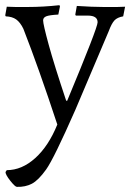

<svg xmlns="http://www.w3.org/2000/svg" viewBox="-29 -479 502 740"><path d="M347.2 -393.1Q347.2 -418.9 309.1 -418.9H263.2L261.2 -422.9L267.1 -456.1Q327.6 -452.1 368.2 -452.1H423.8Q439 -452.1 453.1 -453.1L445.8 -416Q422.9 -412.1 411.9 -400.1Q400.9 -388.2 390.1 -358.9L261.2 -55.2Q178.7 132.3 148.9 174.1Q119.1 215.8 94 229Q68.8 242.2 36.1 241.2Q29.3 241.2 10.7 217.8Q-7.8 194.3 -7.8 184.1L-2.9 176.8Q55.2 176.8 106.7 130.4Q158.2 84 191.9 1Q119.6 -218.3 61 -368.2Q48.8 -393.1 33.4 -404.1Q18.1 -415 -6.8 -416L-8.8 -419.9L-2.9 -453.1Q14.2 -452.1 29.8 -452.1H80.1Q137.2 -452.1 200.2 -459L202.1 -454.1L195.8 -422.9Q160.6 -420.9 148.9 -416Q137.2 -411.1 137.2 -400.4Q137.2 -385.3 158.7 -306.6Q180.2 -228 226.1 -90.8H230Q347.2 -372.1 347.2 -393.1Z"/></svg>

Font: Alegreya-Regular
Style: Regular
Weight: 400
Designer: Juan Pablo del Peral
Foundry: Juan Pablo del Peral
Version: Version 1.003